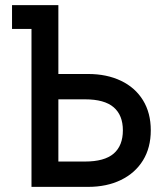

<svg xmlns="http://www.w3.org/2000/svg" viewBox="-20 -730 640 750"><path d="M27 -617V-710H208V-441H324Q397 -441 452.5 -414.5Q508 -388 538.5 -338.5Q569 -289 569 -221Q569 -153 538.5 -103.5Q508 -54 452.5 -27Q397 0 324 0H103V-617ZM208 -342V-99H312Q388 -99 424 -130Q460 -161 460 -221Q460 -280 424 -311Q388 -342 312 -342Z"/></svg>

Font: Geist Mono Medium
Style: Regular
Weight: 500
Monospace: yes
Designer: Basement.studio, Andrés Briganti, Mateo Zaragoza
Foundry: Basement.studio, Vercel, Andrés Briganti, Guido Ferreyra, Mateo Zaragoza
Version: Version 1.500; ttfautohint (v1.8.4.7-5d5b)